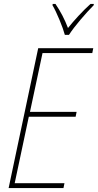

<svg xmlns="http://www.w3.org/2000/svg" viewBox="-20 -960 499 980"><path d="M332 -782Q354 -816 391 -859.5Q428 -903 458 -933L459 -940H442Q411 -912 380.5 -879Q350 -846 327 -817Q302 -883 263 -940H249L248 -933Q264 -906 283.5 -859Q303 -812 311 -782ZM304 0 309 -25H55L127 -364H366L371 -389H133L197 -689H451L456 -714H175L24 0Z"/></svg>

Font: Noto Sans Display SemiCondensed Thin
Style: Italic
Weight: 250
Width: 4
Designer: Monotype Design team
Foundry: Monotype Imaging Inc.
Version: 1.000